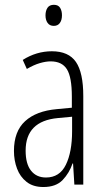

<svg xmlns="http://www.w3.org/2000/svg" viewBox="-20 -749 425 779"><path d="M190.4 -541Q258.3 -541 288.1 -497.6Q317.9 -454.1 317.9 -359.4V0H281.7L276.4 -85.9H274.4Q261.2 -46.9 234.1 -18.6Q207 9.8 155.8 9.8Q114.3 9.8 87.9 -11Q61.5 -31.7 49.1 -64.9Q36.6 -98.1 36.6 -136.7Q36.6 -215.8 81.8 -257.3Q127 -298.8 210.4 -306.2L271.5 -312V-356.9Q271.5 -436 251.5 -468Q231.4 -500 185.5 -500Q166 -500 141.6 -492.9Q117.2 -485.8 88.9 -469.2L72.3 -505.9Q127.9 -541 190.4 -541ZM272.5 -275.4 214.8 -270Q84 -257.8 84 -137.7Q84 -84 106 -56.4Q127.9 -28.8 166.5 -28.8Q221.7 -28.8 247.1 -80.3Q272.5 -131.8 272.5 -217.3ZM198.7 -729.5Q216.3 -729.5 223.9 -717.3Q231.4 -705.1 231.4 -687Q231.4 -667.5 222.9 -655.8Q214.4 -644 198.2 -644Q181.6 -644 173.1 -656Q164.6 -668 164.6 -686.5Q164.6 -705.1 172.6 -717.3Q180.7 -729.5 198.7 -729.5Z"/></svg>

Font: Open Sans Condensed Light
Style: Regular
Weight: 300
Width: 3
Designer: Monotype Design Team
Foundry: Monotype Imaging Inc.
Version: Version 3.003; ttfautohint (v1.8.4)